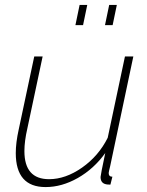

<svg xmlns="http://www.w3.org/2000/svg" viewBox="-20 -749 596 779"><path d="M286 -647 303 -729H334L317 -647ZM406 -647 423 -729H454L437 -647ZM44 -128Q44 -170 56 -224L119 -520H153L91 -228Q79 -176 79 -136Q79 -22 179 -22Q246 -22 313 -69Q380 -116 417 -190L487 -520H521L427 -75Q421 -51 421 -47Q421 -32 436 -32L428 0Q416 0 412 -1Q388 -5 388 -31Q388 -38 407 -128Q361 -64 296 -27Q231 10 165 10Q44 10 44 -128Z"/></svg>

Font: Raleway-v4020 ExtraLight
Style: Italic
Weight: 275
Italic angle: -12°
Designer: Matt McInerney, Pablo Impallari, Rodrigo Fuenzalida
Foundry: Matt McInerney, Pablo Impallari, Rodrigo Fuenzalida
Version: Version 4.020;PS 004.020;hotconv 1.0.88;makeotf.lib2.5.64775